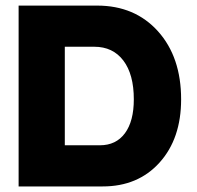

<svg xmlns="http://www.w3.org/2000/svg" viewBox="-20 -670 707 690"><path d="M329.1 -649.9Q464.8 -649.9 547.9 -557.4Q630.9 -464.8 630.9 -313Q630.9 -171.9 553.5 -85.9Q476.1 0 349.1 0H46.9V-649.9ZM212.9 -502V-147.9H338.9Q397 -147.9 429 -191.2Q460.9 -234.4 460.9 -313Q460.9 -402.8 423.3 -452.4Q385.7 -502 318.8 -502Z"/></svg>

Font: Overused Grotesk ExtraBold
Style: Regular
Weight: 800
Version: Version 0.002